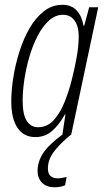

<svg xmlns="http://www.w3.org/2000/svg" viewBox="-20 -560 436 798"><path d="M127 9.8Q79.1 9.8 53 -28.3Q26.9 -66.4 26.9 -138.7Q26.9 -184.6 35.4 -238.5Q43.9 -292.5 60.8 -345.7Q77.6 -398.9 103 -442.9Q128.4 -486.8 162.6 -513.4Q196.8 -540 239.3 -540Q277.8 -540 299.3 -515.9Q320.8 -491.7 327.1 -453.1H330.1L350.6 -529.8H388.2L275.9 0H239.3L252 -84.5H250Q225.1 -40.5 196 -15.4Q167 9.8 127 9.8ZM138.2 -31.2Q175.8 -31.2 202.4 -59.8Q229 -88.4 247.6 -134Q266.1 -179.7 278.8 -230Q291 -278.8 299.1 -324.5Q307.1 -370.1 307.1 -409.2Q307.1 -450.2 290 -474.4Q272.9 -498.5 241.7 -498.5Q210 -498.5 183.6 -474.6Q157.2 -450.7 136.7 -411.4Q116.2 -372.1 102.3 -324.7Q88.4 -277.3 81.3 -229.7Q74.2 -182.1 74.2 -142.1Q74.2 -83.5 91.3 -57.4Q108.4 -31.2 138.2 -31.2ZM207 218.3Q172.9 218.3 154.5 199.2Q136.2 180.2 136.2 150.9Q136.2 112.3 158.7 77.4Q181.2 42.5 238.3 0H274.4Q221.7 43.9 200.2 75.7Q178.7 107.4 179.2 141.1Q179.2 181.2 220.2 181.2Q229 181.2 238.5 179.4Q248 177.7 256.8 175.3L250.5 210.4Q241.2 213.9 231 216.1Q220.7 218.3 207 218.3Z"/></svg>

Font: Open Sans Condensed Light
Style: Italic
Weight: 300
Width: 3
Italic angle: -12°
Designer: Monotype Design Team
Foundry: Monotype Imaging Inc.
Version: Version 3.000; ttfautohint (v1.8.4)